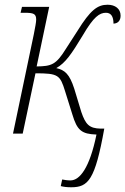

<svg xmlns="http://www.w3.org/2000/svg" viewBox="-20 -565 530 812"><path d="M281 227C353 227 382 197 421 -21H406C357 -22 342 -39 324 -91L294 -190C274 -252 254 -269 218 -277C257 -299 282 -336 331 -417C376 -494 401 -511 428 -511C449 -511 460 -496 460 -465C480 -466 490 -479 490 -499C490 -528 467 -545 435 -545C392 -545 362 -522 308 -435L259 -359C217 -291 198 -285 135 -284L188 -536H73L67 -511H83C122 -511 133 -507 133 -482C133 -471 129 -451 123 -420L35 0H76L130 -255C226 -255 234 -248 255 -180L286 -81C306 -14 325 2 388 4C359 146 317 198 278 198C265 198 252 196 243 194L237 222C248 225 262 227 281 227Z"/></svg>

Font: Noto Serif Condensed ExtraLight
Style: Italic
Weight: 200
Width: 3
Italic angle: -12°
Designer: Monotype Design Team
Foundry: Monotype Imaging Inc.
Version: Version 2.013